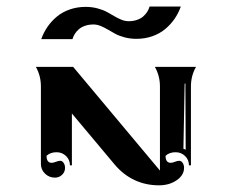

<svg xmlns="http://www.w3.org/2000/svg" viewBox="-20 -669 694 575"><path d="M87.4 -468.8H199L459 -158.2V-410.2Q459 -441.9 443.8 -468.8H567.1Q551.8 -442.1 551.8 -410.2V-173.8H545.9Q545.9 -190.4 534.2 -201.8Q522.5 -213.1 505.9 -213.1Q487.1 -213.1 475.8 -202.4Q475.8 -181.6 491 -181.4Q496.1 -181.4 503.8 -184.4Q511.5 -187.5 516.6 -187.5Q522.7 -187.5 527 -181.3Q531.2 -175 531.2 -166.3Q531.2 -144.5 509.2 -129.3Q487.1 -114 456.1 -114Q416.3 -114 382.6 -129.9Q348.9 -145.8 323.2 -176.5L195.3 -329.1V-173.8H189.5Q189.5 -190.4 177.7 -201.8Q166 -213.1 149.4 -213.1Q130.6 -213.1 119.4 -202.4Q119.4 -181.6 134.5 -181.4Q139.6 -181.4 147.3 -184.4Q155 -187.5 160.2 -187.5Q166.3 -187.5 170.5 -181.3Q174.8 -175 174.8 -166.3Q174.8 -154.1 165.9 -145.5Q157 -137 144.5 -137Q127.2 -137 114.9 -148.9Q102.5 -160.9 102.5 -178V-410.2Q102.5 -441.9 87.4 -468.8ZM529.3 -223.6 536.1 -220.7 535.2 -418.9 533 -418.5ZM103.5 -551.8Q110.6 -571.8 122.4 -588.9Q134.3 -606 150.6 -619.5Q167 -633.1 189.1 -640.7Q211.2 -648.4 236.3 -648.4Q255.1 -648.4 271.7 -644Q288.3 -639.6 300 -633.3Q311.8 -627 322.3 -620.6Q332.8 -614.3 343.8 -609.9Q354.7 -605.5 365.2 -605.5Q378.7 -605.5 389.9 -609.3Q401.1 -613 408.6 -619.5Q416 -626 420.8 -633.4Q425.5 -640.9 428 -649.4H521.5Q514.4 -629.4 502.6 -612.3Q490.7 -595.2 474.4 -581.7Q458 -568.1 435.9 -560.4Q413.8 -552.7 388.7 -552.7Q369.9 -552.7 353.3 -557.1Q336.7 -561.5 325 -567.9Q313.2 -574.2 302.7 -580.6Q292.2 -586.9 281.2 -591.3Q270.3 -595.7 259.8 -595.7Q246.3 -595.7 235.1 -591.9Q223.9 -588.1 216.4 -581.7Q209 -575.2 204.2 -567.7Q199.5 -560.3 197 -551.8Z"/></svg>

Font: AgreloyInT3
Style: Medium
Weight: 400
Designer: gluk
Foundry: gluk
Version: Version 0.27